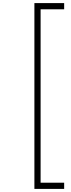

<svg xmlns="http://www.w3.org/2000/svg" viewBox="-20 -870 457 1239"><path d="M202 349V-850H394V-810H242V309H394V349Z"/></svg>

Font: MathJax_Size1
Style: Regular
Weight: 400
Version: Version 1.1